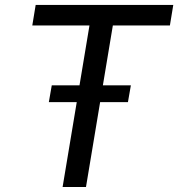

<svg xmlns="http://www.w3.org/2000/svg" viewBox="-20 -747 712 767"><path d="M109 -645.2H337.4L297.6 -406.2H186.8L175.1 -339.1H286.6L230.1 0H323.5L380 -339.1H491.1L502.8 -406.2H391L430.8 -645.2H658.7L672.2 -727.3H122.5Z"/></svg>

Font: Margiela Sans Text
Style: Italic
Weight: 400
Italic angle: -9.39999°
Designer: Stefan Endress, Andreas Faust
Version: Version 1.100;FEAKit 1.0